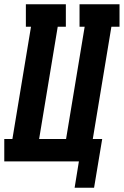

<svg xmlns="http://www.w3.org/2000/svg" viewBox="-35 -755 579 898"><path d="M405 123H314L334 0H-15V-105H23L110 -630H86V-735H273V-630H235L148 -105H274L361 -630H337V-735H524V-630H486L399 -105H443Z"/></svg>

Font: Iosevka Curly Slab XBdObl
Style: Regular
Weight: 800
Italic angle: -9°
Monospace: yes
Designer: Belleve Invis
Foundry: Belleve Invis
Version: Version 11.1.0; ttfautohint (v1.8.3)